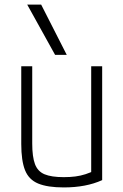

<svg xmlns="http://www.w3.org/2000/svg" viewBox="-20 -810 540 840"><path d="M259 10Q188 10 147 -7Q106 -24 89.5 -65.5Q73 -107 73 -180V-520H121V-182Q121 -124 133 -92Q145 -60 175 -47.5Q205 -35 259 -35Q287 -35 310 -38Q333 -41 354.5 -48Q376 -55 398 -66L379 -34V-520H427V-22Q357 10 259 10ZM221 -570 99 -790H160L272 -570Z"/></svg>

Font: M PLUS 1 Code Light
Style: Regular
Weight: 300
Designer: Coji Morishita
Foundry: UNDERFOREST DESIGN
Version: Version 1.002